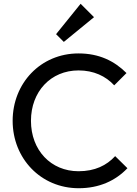

<svg xmlns="http://www.w3.org/2000/svg" viewBox="-20 -987 728 1017"><path d="M318 -765 478 -896 407 -967 277 -806ZM397 10C506 10 592 -30 655 -96L590 -160C545 -111 483 -80 396 -80C250 -80 144 -191 144 -347C144 -502 249 -614 396 -614C476 -614 540 -584 585 -535L650 -600C586 -664 505 -704 396 -704C195 -704 47 -546 47 -347C47 -148 196 10 397 10Z"/></svg>

Font: Outfit
Style: Regular
Weight: 400
Designer: Rodrigo Fuenzalida
Foundry: fragTYPE
Version: Version 1.100;gftools[0.9.27]